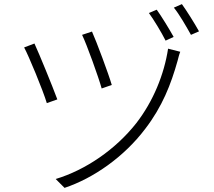

<svg xmlns="http://www.w3.org/2000/svg" viewBox="-20 -866 1040 931"><path d="M426 -713 378 -697C401 -650 458 -491 473 -437L522 -454C507 -506 447 -667 426 -713ZM795 -630C776 -505 723 -375 641 -269C541 -142 396 -42 250 2L293 45C434 -2 582 -106 684 -241C767 -349 809 -457 841 -571C844 -583 849 -603 854 -615ZM147 -655 97 -636C118 -598 189 -427 207 -366L258 -384C234 -449 171 -603 147 -655ZM740 -819 702 -803C726 -770 763 -709 783 -669L822 -687C801 -725 763 -787 740 -819ZM862 -846 823 -829C850 -796 883 -738 906 -697L945 -714C923 -754 885 -814 862 -846Z"/></svg>

Font: Noto Sans CJK Light
Style: Regular
Weight: 300
Designer: Ryoko NISHIZUKA (kana & ideographs); Paul D. Hunt (Latin, Greek & Cyrillic); Wenlong ZHANG (bopomofo); Sandoll Communica
Foundry: Adobe Systems Incorporated
Version: Version 1.000;PS 1;hotconv 1.0.78;makeotf.lib2.5.61930